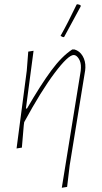

<svg xmlns="http://www.w3.org/2000/svg" viewBox="-20 -695 482 904"><path d="M382 -377 381 -364 308 84 296 185 271 189 360 -361 361 -376Q362 -401 351 -418.5Q340 -436 327 -436Q301 -436 237 -351Q173 -266 94 -120L92 -106L83 0L58 4L106 -362L113 -452L138 -456L102 -184H107Q172 -296 221.5 -363Q271 -430 320 -462H331Q355 -455 369 -431.5Q383 -408 382 -377ZM346 -675 359 -671 360 -665Q337 -622 282 -521L277 -520L265 -526Q299 -586 341 -674Z"/></svg>

Font: Luna Sans Thin
Style: Italic
Weight: 250
Italic angle: -7°
Designer: Juan Pablo del Peral
Foundry: Huerta Tipografica
Version: Version 2.001; ttfautohint (v1.5)